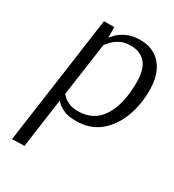

<svg xmlns="http://www.w3.org/2000/svg" viewBox="-183 -616 886 975"><g transform="rotate(30 260.0 -129.0)"><path d="M144 -500H204L205 -439Q209 -444 225.5 -461.5Q242 -479 274 -494.5Q306 -510 354 -510Q430 -510 475 -458Q520 -406 520 -311Q520 -222 491 -149Q462 -76 407.5 -33Q353 10 274 10Q228 10 201.5 -2Q175 -14 163.5 -26Q152 -38 152 -38H151L111 250L39 252ZM324 -461Q287 -461 261 -446.5Q235 -432 220.5 -415.5Q206 -399 202 -394L158 -82Q160 -79 170.5 -68.5Q181 -58 202.5 -48Q224 -38 257 -38Q349 -38 396 -111.5Q443 -185 443 -314Q443 -391 411.5 -426Q380 -461 324 -461Z"/></g></svg>

Font: Arsenal SC
Style: Italic
Weight: 400
Italic angle: -9.10001°
Designer: Andrij Shevchenko
Foundry: Stairsfor
Version: Version 2.001; ttfautohint (v1.8.4.7-5d5b)